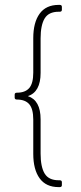

<svg xmlns="http://www.w3.org/2000/svg" viewBox="-20 -663 333 785"><path d="M220 -643H224Q233 -643 233 -635V-623Q233 -615 224 -615H220Q179 -615 162.5 -587.5Q146 -560 146 -506V-365Q146 -287 94 -270Q146 -253 146 -175V-35Q146 19 162.5 46.5Q179 74 220 74H224Q233 74 233 82V94Q233 102 224 102H220Q168 102 142 66Q116 30 116 -34V-174Q116 -218 99.5 -237Q83 -256 49 -256Q40 -256 40 -264V-276Q40 -284 49 -284Q83 -284 99.5 -303Q116 -322 116 -366V-507Q116 -571 142 -607Q168 -643 220 -643Z"/></svg>

Font: Rajdhani Light
Style: Regular
Weight: 300
Designer: Satya Rajpurohit, Jyotish Sonowal
Foundry: Indian Type Foundry
Version: Version 1.201;PS 1.0;hotconv 1.0.78;makeotf.lib2.5.61930; tt